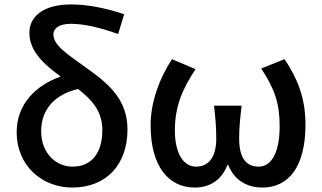

<svg xmlns="http://www.w3.org/2000/svg" viewBox="-20 -830 1447 863"><path d="M304 13C460 13 553 -92 553 -248C553 -375 478 -446 382 -515C295 -579 220 -622 220 -675C220 -701 244 -723 298 -723C353 -723 422 -709 511 -677L538 -766C452 -795 371 -810 299 -810C170 -810 112 -752 112 -683C112 -598 180 -539 253 -486C144 -448 55 -364 55 -237C55 -80 174 13 304 13ZM165 -240C165 -340 228 -406 331 -430C392 -383 440 -330 440 -247C440 -143 393 -81 306 -81C232 -81 165 -141 165 -240Z M855 13C918 13 974 -16 1002 -88H1006C1035 -16 1095 13 1159 13C1279 13 1353 -83 1353 -269C1353 -393 1316 -478 1259 -564L1154 -522C1214 -431 1237 -367 1237 -262C1237 -141 1198 -81 1143 -81C1093 -81 1055 -111 1055 -207C1055 -255 1059 -294 1066 -355H942C949 -294 952 -255 952 -207C952 -116 912 -81 861 -81C804 -81 766 -142 766 -244C766 -352 800 -430 859 -519L753 -564C698 -480 657 -374 657 -266C657 -81 739 13 855 13Z"/></svg>

Font: DAIFUKU Sans JP Medium
Style: Regular
Weight: 500
Designer: Original font ‘Source Han Sans JP’ : Ryoko NISHIZUKA  (kana, bopomofo & ideographs); Paul D. Hunt (Latin, Greek & Cyrill
Foundry: Daifuku
Version: Version 1.000